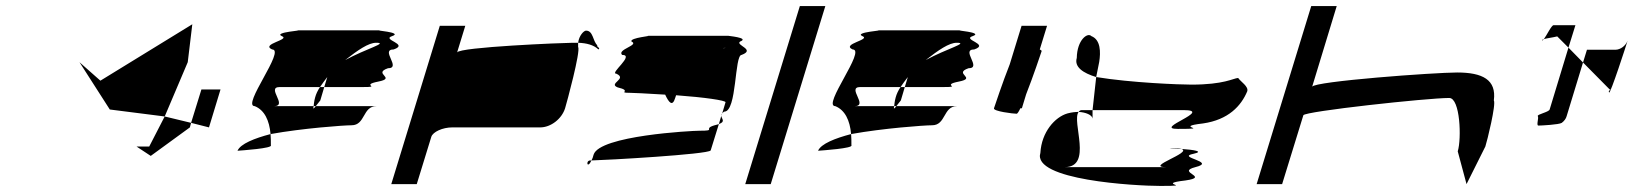

<svg xmlns="http://www.w3.org/2000/svg" viewBox="-20 -795 5386 633"><path d="M242 -590 311 -529 614 -715 599 -590 523 -411 342 -434ZM430 -312 477 -281 606 -375 610 -390 523 -411 472 -312ZM610 -390 644 -500H707L669 -375Z M763 -298C777 -299 880 -306 873 -316C873 -329 873 -341 872 -353C819 -339 773 -321 763 -298ZM820 -445C775 -445 923 -632 877 -632C838 -650 939 -664 909 -676C880 -689 987 -695 959 -695H1234C1206 -695 1311 -689 1273 -676C1236 -664 1330 -650 1278 -632C1232 -632 1305 -570 1259 -570C1207 -552 1289 -538 1227 -526C1166 -514 1240 -508 1177 -508H1049L1059 -541C1051 -530 1042 -519 1035 -508H902C856 -508 931 -445 883 -445H1014C1011 -433 1015 -437 1021 -445H1221C1175 -445 1185 -382 1139 -382C1113 -382 977 -372 872 -353C868 -398 852 -432 820 -445ZM1019 -474C1015 -460 1015 -451 1014 -445H1021C1027 -453 1036 -464 1036 -464L1049 -508H1035C1027 -496 1022 -485 1019 -474ZM1118 -597C1188 -635 1262 -654 1220 -654C1195 -654 1160 -630 1118 -597Z M1270 -188H1354L1402 -344C1407 -360 1439 -375 1471 -375H1761C1796 -375 1832 -403 1843 -438C1848 -454 1895 -627 1886 -640V-654H1868C1840 -654 1493 -640 1487 -622L1514 -710H1430ZM1886 -654C1889 -678 1905 -694 1912 -694C1936 -694 1934 -660 1949 -646C1947 -638 1961 -638 1953 -632C1937 -647 1914 -653 1886 -654Z M2012 -552C2050 -535 1984 -520 2016 -507C2067 -495 2014 -489 2056 -489C2071 -489 2103 -487 2173 -483C2185 -457 2197 -442 2206 -472L2209 -481C2304 -474 2372 -464 2372 -458L2361 -421C2363 -423 2364 -425 2368 -427C2410 -427 2401 -614 2425 -614C2473 -632 2403 -646 2420 -658C2454 -671 2374 -677 2382 -677H2113C2138 -677 2054 -671 2062 -658C2089 -646 2013 -632 2031 -614C2074 -614 1988 -552 2012 -552ZM1926 -266C1910 -266 1916 -236 1930 -266ZM1930 -266C1933 -271 1935 -277 1937 -285C1956 -348 2261 -364 2286 -364C2345 -364 2295 -370 2336 -382C2341 -383 2347 -385 2350 -386L2323 -299C2315 -286 1977 -267 1930 -266ZM2363 -636C2365 -637 2368 -637 2370 -637C2376 -637 2372 -637 2363 -636ZM2350 -386C2373 -394 2359 -403 2358 -413ZM2358 -413C2358 -416 2359 -418 2361 -421Z M2437 -188H2521L2701 -775H2617Z M2677 -298C2691 -299 2794 -306 2787 -316C2787 -329 2787 -341 2786 -353C2733 -339 2687 -321 2677 -298ZM2734 -445C2689 -445 2837 -632 2791 -632C2752 -650 2853 -664 2823 -676C2794 -689 2901 -695 2873 -695H3148C3120 -695 3225 -689 3187 -676C3150 -664 3244 -650 3192 -632C3146 -632 3219 -570 3173 -570C3121 -552 3203 -538 3141 -526C3080 -514 3154 -508 3091 -508H2963L2973 -541C2965 -530 2956 -519 2949 -508H2816C2770 -508 2845 -445 2797 -445H2928C2925 -433 2929 -437 2935 -445H3135C3089 -445 3099 -382 3053 -382C3027 -382 2891 -372 2786 -353C2782 -398 2766 -432 2734 -445ZM2933 -474C2929 -460 2929 -451 2928 -445H2935C2941 -453 2950 -464 2950 -464L2963 -508H2949C2941 -496 2936 -485 2933 -474ZM3032 -597C3102 -635 3176 -654 3134 -654C3109 -654 3074 -630 3032 -597Z M3257 -438C3254 -428 3321 -420 3332 -420C3334 -420 3339 -427 3344 -438H3349L3363 -484C3386 -542 3412 -620 3414 -626C3415 -628 3412 -630 3408 -632L3432 -710H3348L3309 -583C3286 -525 3259 -444 3257 -438Z M3410 -291C3382 -201 3723 -182 3806 -182C3925 -182 3784 -188 3888 -200C3972 -212 3855 -227 3921 -244C3994 -262 3855 -276 3915 -288C3951 -296 3916 -301 3875 -304C3913 -292 3752 -244 3825 -244H3490C3584 -244 3512 -394 3536 -426C3526 -426 3514 -425 3499 -421C3458 -409 3414 -360 3410 -291ZM3530 -604C3531 -664 3566 -689 3578 -676C3609 -664 3609 -623 3604 -591L3594 -541C3551 -554 3521 -574 3530 -604ZM3536 -426C3539 -430 3542 -432 3547 -432H3582V-404C3581 -416 3559 -425 3536 -426ZM3594 -541 3582 -432H3882C3983 -432 3780 -370 3863 -370C3982 -370 3842 -376 3946 -388C4030 -400 4072 -446 4092 -494C4097 -510 4071 -525 4062 -538C4046 -537 4016 -516 3908 -516C3870 -516 3709 -522 3594 -541ZM3875 -304C3845 -306 3825 -307 3844 -307C3860 -307 3871 -306 3875 -304Z M4123 -188H4207L4277 -415C4281 -428 4686 -472 4758 -472C4794 -472 4799 -338 4786 -296L4815 -188L4877 -312C4883 -330 4913 -452 4905 -464C4914 -532 4868 -556 4784 -556C4710 -556 4312 -527 4306 -509L4387 -775H4303Z M5064 -662C5065 -661 5068 -663 5070 -666C5067 -665 5063 -663 5064 -662ZM5070 -666C5079 -678 5095 -712 5102 -712H5174L5151 -638L5114 -675C5098 -671 5079 -669 5070 -666ZM5050 -412C5054 -406 5044 -381 5052 -381C5061 -381 5120 -384 5129 -390C5137 -396 5143 -404 5145 -412L5199 -589L5151 -638L5089 -434C5086 -425 5046 -418 5050 -412ZM5199 -589 5212 -631H5306C5322 -631 5340 -644 5346 -661C5342 -647 5289 -484 5285 -490C5280 -497 5295 -500 5287 -500ZM5346 -662V-661Z"/></svg>

Font: bitstorm
Style: ultextobl
Weight: 400
Version: Version 0.2